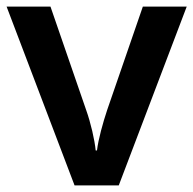

<svg xmlns="http://www.w3.org/2000/svg" viewBox="-20 -562 586 582"><path d="M206 0H340L546 -542H413L305 -229C292 -190 278 -140 274 -106H270C267 -138 255 -190 241 -229L133 -542H0Z"/></svg>

Font: Noto Sans Bamum SemiBold
Style: Regular
Weight: 600
Designer: Monotype Design Team
Foundry: Monotype Imaging Inc.
Version: Version 2.002